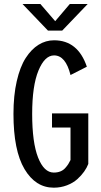

<svg xmlns="http://www.w3.org/2000/svg" viewBox="-20 -902 490 934"><path d="M406.5 -882.5 282.5 -753H213.5L89.5 -882.5H176.5L248.5 -799L319.5 -882.5ZM409.5 -350.5V-104.5Q402.5 -86 389.2 -67.2Q376 -48.5 355.8 -30.2Q335.5 -12 305.5 -0.5Q275.5 11 241.5 11Q153 11 99.2 -79.5Q45.5 -170 45.5 -348Q45.5 -437.5 61.5 -507.2Q77.5 -577 105 -619.8Q132.5 -662.5 167.5 -684.2Q202.5 -706 243 -706Q359 -706 402.5 -577.5L323 -537Q299.5 -632.5 243 -632.5Q197.5 -632.5 167 -558.5Q136.5 -484.5 136.5 -348Q136.5 -209 165.2 -135.8Q194 -62.5 241.5 -62.5Q259.5 -62.5 273.8 -68.2Q288 -74 297.5 -84.8Q307 -95.5 312.2 -103.8Q317.5 -112 323 -123.5V-281.5H233V-350.5Z"/></svg>

Font: League Mono Condensed
Style: Regular
Weight: 400
Width: 1
Designer: Tyler Finck
Foundry: The League of Moveable Type / Tyler Finck
Version: Version 2.210